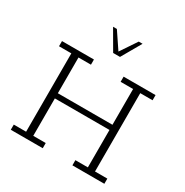

<svg xmlns="http://www.w3.org/2000/svg" viewBox="-181 -946 1054 1093"><g transform="rotate(30 346.5 -399.5)"><path d="M39 0V-34H120V-549H39V-583H249V-549H167V-314H526V-549H444V-583H654V-549H573V-34H654V0H444V-34H526V-280H167V-34H249V0ZM325 -670 250 -799H275L347 -692L419 -799H444L370 -670Z"/></g></svg>

Font: Rokkitt ExtraLight
Style: Regular
Weight: 250
Version: Version 3.103